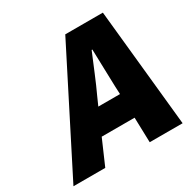

<svg xmlns="http://www.w3.org/2000/svg" viewBox="-159 -785 903 920"><g transform="rotate(-30 292.0 -325.0)"><path d="M304 -316 284 -271H404L402 -316Q400 -363 399 -418Q398 -473 396 -522H392Q371 -472 348.5 -417.5Q326 -363 304 -316ZM-10 0 320 -650H528L594 0H412L408 -138H226L166 0Z"/></g></svg>

Font: mr_Source Sans Pro
Style: Italic
Weight: 900
Italic angle: -11°
Designer: Paul D. Hunt
Foundry: Adobe Systems Incorporated
Version: Version 1.076;July 10, 2024;FontCreator 11.5.0.2430 64-bit